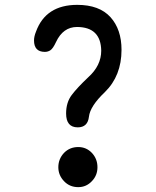

<svg xmlns="http://www.w3.org/2000/svg" viewBox="-20 -755 640 790"><path d="M302 15Q266.5 15 243.5 -9.5Q220 -34 220 -67Q220 -101 243.5 -126Q267 -150 302 -150Q335 -150 358 -126Q381 -101.5 381 -67Q381 -33 358 -9.5Q335 15 302 15ZM300 -231Q252 -231 252 -288Q252 -333.5 275 -364Q297.5 -394 343 -437Q396.5 -485 396.5 -546.5Q395 -643.5 297 -644Q239.5 -644 210.5 -582Q198 -555 187 -548Q177 -541.5 164 -541.5Q120 -542 120 -588.5Q120 -605 128 -624.5Q168 -735 298 -735Q388.5 -735 434.5 -684.5Q480 -634 480 -550Q480 -443 411.5 -376Q351 -318.5 346 -275Q341 -231 300 -231Z"/></svg>

Font: Maple Mono SC NF
Style: Regular
Weight: 400
Designer: subframe7536
Version: Version 4.2; ttfautohint (v1.8.4.7-5d5b-dirty);Nerd Fonts 6.